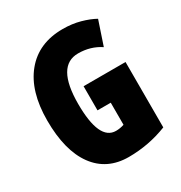

<svg xmlns="http://www.w3.org/2000/svg" viewBox="-172 -847 922 979"><g transform="rotate(-30 289.0 -357.0)"><path d="M284 -276H362V-146Q338 -138 314 -138Q215 -138 215 -354Q215 -577 343 -577Q416 -577 473 -539L520 -679Q486 -698 439 -711Q392 -724 337 -724Q195 -724 115.5 -627.5Q36 -531 36 -359Q36 -182 106 -86Q176 10 304 10Q422 10 531 -33V-418H284Z"/></g></svg>

Font: Noto Sans Display Condensed Black
Style: Regular
Weight: 900
Width: 3
Designer: Monotype Design team
Foundry: Monotype Imaging Inc.
Version: 1.000